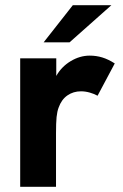

<svg xmlns="http://www.w3.org/2000/svg" viewBox="-20 -717 472 737"><path d="M57.5 -493H196V-425.5Q216 -461 251.2 -482.2Q286.5 -503.5 324.5 -503.5Q349.5 -503.5 372.5 -496.5Q395.5 -489.5 420.5 -473.5L354.5 -349.5Q342.5 -356.5 325 -361.5Q307.5 -366.5 291 -366.5Q261.5 -366.5 238.8 -350.8Q216 -335 205 -304Q199.5 -289.5 197.2 -267.8Q195 -246 195 -205.5V0H57.5ZM259.5 -697H407.5L247 -554.5H147.5Z"/></svg>

Font: HK Grotesk ExtraBold
Style: Regular
Weight: 800
Designer: Alfredo Marco Pradil
Foundry: Hanken Design Co.
Version: Version 3.001